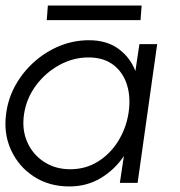

<svg xmlns="http://www.w3.org/2000/svg" viewBox="-27 -659 647 692"><path d="M475.5 -500H539.5L469 0H405L419.5 -96.5Q386.5 -47.5 336.2 -17.2Q286 13 223 13Q150 13 95 -22.8Q40 -58.5 12.5 -118.8Q-15 -179 -4.5 -252Q3 -306.5 30 -354Q57 -401.5 98 -437.5Q139 -473.5 189 -493.8Q239 -514 293.5 -514Q357.5 -514 399.8 -483.2Q442 -452.5 461 -403ZM226 -49Q281 -49 325.2 -76.2Q369.5 -103.5 398.2 -149.2Q427 -195 436 -250Q445 -306.5 431 -352.2Q417 -398 381.8 -425Q346.5 -452 292 -452Q237 -452 187.2 -424.8Q137.5 -397.5 103.2 -351.8Q69 -306 60 -250Q51 -193.5 70.8 -148Q90.5 -102.5 131.5 -75.8Q172.5 -49 226 -49ZM145.5 -639H483.5L479.5 -586.5H141.5Z"/></svg>

Font: Urbanist Light
Style: Italic
Weight: 300
Italic angle: -8°
Designer: Corey Hu
Foundry: Corey Hu
Version: Version 1.330; ttfautohint (v1.8.4.7-5d5b)